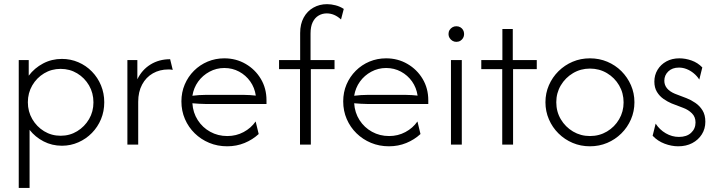

<svg xmlns="http://www.w3.org/2000/svg" viewBox="-20 -695 3457 923"><path d="M70.1 208.3V-406.2H118.1V-331.2Q145.8 -368.1 187.2 -389.9Q228.5 -411.8 277.8 -411.8Q319.4 -411.8 356.6 -395.8Q393.8 -379.9 421.9 -351Q450 -322.2 465.6 -284.4Q481.2 -246.5 481.2 -203.5Q481.2 -159.7 465.6 -122.2Q450 -84.7 421.9 -55.9Q393.8 -27.1 356.6 -10.8Q319.4 5.6 277.8 5.6Q229.9 5.6 189.6 -15.3Q149.3 -36.1 122.2 -70.8V208.3ZM271.5 -42.4Q315.3 -42.4 351 -64.2Q386.8 -86.1 408 -122.2Q429.2 -158.3 429.2 -202.8Q429.2 -247.9 408 -284.4Q386.8 -320.8 351 -342.4Q315.3 -363.9 271.5 -363.9Q227.8 -363.9 192 -342.4Q156.2 -320.8 135.1 -284.4Q113.9 -247.9 113.9 -203.5Q113.9 -159 135.1 -122.6Q156.2 -86.1 192 -64.2Q227.8 -42.4 271.5 -42.4Z M592.4 0V-406.2H640.3V-313.9Q662.5 -359.7 703.8 -385.1Q745.1 -410.4 797.9 -410.4L810.4 -359Q805.6 -360.4 800 -360.8Q794.4 -361.1 788.9 -361.1Q747.9 -361.1 714.9 -342.4Q681.9 -323.6 663.2 -288.5Q644.4 -253.5 644.4 -205.6V0Z M1072.2 8.3Q1025.7 8.3 985.8 -8.3Q945.8 -25 916 -54.2Q886.1 -83.3 869.1 -122.6Q852.1 -161.8 852.1 -207.6Q852.1 -251.4 868.1 -288.9Q884 -326.4 912.5 -354.9Q941 -383.3 978.5 -399Q1016 -414.6 1058.3 -414.6Q1114.6 -414.6 1160.8 -387.8Q1206.9 -361.1 1234 -315.6Q1261.1 -270.1 1261.1 -213.2V-195.1H968.8Q953.5 -195.1 937.2 -196.2Q920.8 -197.2 904.9 -198.6Q907.6 -153.5 930.6 -117.7Q953.5 -81.9 990.6 -61.5Q1027.8 -41 1072.9 -41Q1115.3 -41 1151 -60.1Q1186.8 -79.2 1209 -111.1L1223.6 -50.7Q1194.4 -23.6 1155.6 -7.6Q1116.7 8.3 1072.2 8.3ZM904.9 -234.7Q920.8 -236.8 936.8 -237.8Q952.8 -238.9 968.8 -238.9H1152.8Q1169.4 -238.9 1183 -237.8Q1196.5 -236.8 1209.7 -235.4Q1204.2 -273.6 1183 -303.5Q1161.8 -333.3 1129.5 -350.7Q1097.2 -368.1 1058.3 -368.1Q1020.1 -368.1 987.2 -350.3Q954.2 -332.6 932.6 -302.8Q911.1 -272.9 904.9 -234.7Z M1422.2 0V-362.5H1321.5V-406.2H1422.9V-536.1Q1422.9 -579.2 1439.9 -610.4Q1456.9 -641.7 1486.5 -658.3Q1516 -675 1552.1 -675Q1572.2 -675 1593.4 -669.4Q1614.6 -663.9 1632.6 -652.1L1619.4 -601.4Q1603.5 -616 1586.5 -623.3Q1569.4 -630.6 1550.7 -630.6Q1529.2 -630.6 1511.5 -620.1Q1493.8 -609.7 1483.3 -588.5Q1472.9 -567.4 1472.9 -534V-406.2H1588.2V-362.5H1474.3V0Z M1850 8.3Q1803.5 8.3 1763.5 -8.3Q1723.6 -25 1693.8 -54.2Q1663.9 -83.3 1646.9 -122.6Q1629.9 -161.8 1629.9 -207.6Q1629.9 -251.4 1645.8 -288.9Q1661.8 -326.4 1690.3 -354.9Q1718.8 -383.3 1756.2 -399Q1793.8 -414.6 1836.1 -414.6Q1892.4 -414.6 1938.5 -387.8Q1984.7 -361.1 2011.8 -315.6Q2038.9 -270.1 2038.9 -213.2V-195.1H1746.5Q1731.2 -195.1 1714.9 -196.2Q1698.6 -197.2 1682.6 -198.6Q1685.4 -153.5 1708.3 -117.7Q1731.2 -81.9 1768.4 -61.5Q1805.6 -41 1850.7 -41Q1893.1 -41 1928.8 -60.1Q1964.6 -79.2 1986.8 -111.1L2001.4 -50.7Q1972.2 -23.6 1933.3 -7.6Q1894.4 8.3 1850 8.3ZM1682.6 -234.7Q1698.6 -236.8 1714.6 -237.8Q1730.6 -238.9 1746.5 -238.9H1930.6Q1947.2 -238.9 1960.8 -237.8Q1974.3 -236.8 1987.5 -235.4Q1981.9 -273.6 1960.8 -303.5Q1939.6 -333.3 1907.3 -350.7Q1875 -368.1 1836.1 -368.1Q1797.9 -368.1 1764.9 -350.3Q1731.9 -332.6 1710.4 -302.8Q1688.9 -272.9 1682.6 -234.7Z M2147.9 0V-406.2H2200V0ZM2173.6 -493.8Q2163.2 -493.8 2154.9 -499Q2146.5 -504.2 2141.3 -512.5Q2136.1 -520.8 2136.1 -531.2Q2136.1 -542.4 2141.3 -550.7Q2146.5 -559 2154.9 -563.9Q2163.2 -568.8 2173.6 -568.8Q2184.7 -568.8 2193.1 -563.9Q2201.4 -559 2206.2 -550.7Q2211.1 -542.4 2211.1 -531.2Q2211.1 -520.8 2206.2 -512.5Q2201.4 -504.2 2193.1 -499Q2184.7 -493.8 2173.6 -493.8Z M2394.4 0V-362.5H2293.7V-406.2H2395.1V-555.6H2445.1V-406.2H2560.4V-362.5H2446.5V0Z M2816 8.3Q2771.5 8.3 2733 -8Q2694.4 -24.3 2664.9 -53.5Q2635.4 -82.6 2618.8 -121.2Q2602.1 -159.7 2602.1 -203.5Q2602.1 -247.2 2618.8 -285.4Q2635.4 -323.6 2664.9 -352.8Q2694.4 -381.9 2733 -398.3Q2771.5 -414.6 2816 -414.6Q2860.4 -414.6 2899.3 -398.3Q2938.2 -381.9 2967.4 -352.8Q2996.5 -323.6 3013.2 -285.4Q3029.9 -247.2 3029.9 -203.5Q3029.9 -159.7 3013.2 -121.2Q2996.5 -82.6 2967 -53.5Q2937.5 -24.3 2899 -8Q2860.4 8.3 2816 8.3ZM2816 -41Q2861.1 -41 2897.9 -62.8Q2934.7 -84.7 2956.2 -121.5Q2977.8 -158.3 2977.8 -202.8Q2977.8 -247.9 2956.2 -284.7Q2934.7 -321.5 2897.9 -343.4Q2861.1 -365.3 2816 -365.3Q2771.5 -365.3 2734.7 -343.4Q2697.9 -321.5 2676 -284.7Q2654.2 -247.9 2654.2 -203.5Q2654.2 -158.3 2676 -121.5Q2697.9 -84.7 2734.7 -62.8Q2771.5 -41 2816 -41Z M3240.3 8.3Q3208.3 8.3 3175 -4.2Q3141.7 -16.7 3117.4 -42.4L3131.9 -100.7Q3150.7 -71.5 3180.6 -54.2Q3210.4 -36.8 3243.8 -36.8Q3281.2 -36.8 3302.4 -56.6Q3323.6 -76.4 3323.6 -106.2Q3323.6 -133.3 3306.2 -150.3Q3288.9 -167.4 3264.6 -176.4L3208.3 -197.9Q3188.9 -206.2 3169.8 -219.4Q3150.7 -232.6 3138.2 -253.1Q3125.7 -273.6 3125.7 -302.8Q3125.7 -334 3141 -359.4Q3156.2 -384.7 3183.3 -399.7Q3210.4 -414.6 3245.8 -414.6Q3275 -414.6 3304.5 -404.2Q3334 -393.8 3356.2 -370.8L3341.7 -312.5Q3330.6 -329.9 3314.9 -342.7Q3299.3 -355.6 3281.2 -362.8Q3263.2 -370.1 3243.8 -370.1Q3211.8 -370.1 3192.7 -351.7Q3173.6 -333.3 3173.6 -306.9Q3173.6 -286.1 3186.5 -270.5Q3199.3 -254.9 3224.3 -244.4L3280.6 -222.9Q3302.1 -214.6 3322.9 -200.3Q3343.8 -186.1 3357.3 -164.2Q3370.8 -142.4 3370.8 -109.7Q3370.8 -75.7 3353.8 -49Q3336.8 -22.2 3307.6 -6.9Q3278.5 8.3 3240.3 8.3Z"/></svg>

Font: Afacad Flux Light
Style: Regular
Weight: 300
Designer: Kristian Moeller
Foundry: Dicotype
Version: Version 1.100